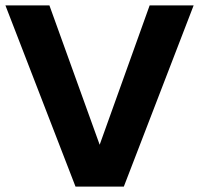

<svg xmlns="http://www.w3.org/2000/svg" viewBox="-25 -687 733 707"><path d="M431 0H253L-5 -667H157L342 -154L526 -667H688Z"/></svg>

Font: UN Bangla
Style: Bold
Weight: 700
Designer: Desinged by Rajon, Unicode developed by Rashed (IMGN)
Version: Version 2.001;March 19, 2023;FontCreator 14.0.0.2901 64-bit